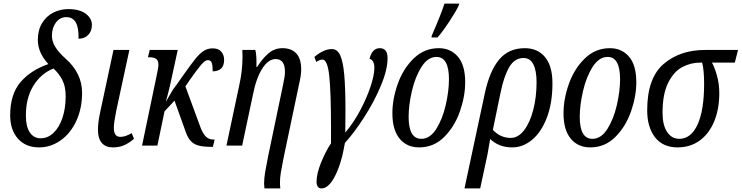

<svg xmlns="http://www.w3.org/2000/svg" viewBox="-20 -816 4156 1076"><path d="M37 -170Q37 -287 94 -354.5Q151 -422 251 -457Q192 -521 192 -592Q192 -647 215.5 -686Q239 -725 278 -745Q317 -765 363 -765Q426 -765 460.5 -739Q495 -713 495 -677Q495 -641 474 -620Q453 -599 420 -599Q424 -720 352 -720Q316 -720 293.5 -690Q271 -660 271 -616Q271 -584 289.5 -553.5Q308 -523 347 -488Q440 -406 440 -296Q440 -208 407.5 -138Q375 -68 319.5 -29Q264 10 199 10Q124 10 80.5 -39Q37 -88 37 -170ZM348 -276Q348 -331 330 -366.5Q312 -402 280 -432Q212 -406 168.5 -337.5Q125 -269 125 -168Q125 -107 147 -74Q169 -41 208 -41Q248 -41 280 -71.5Q312 -102 330 -155.5Q348 -209 348 -276Z M529 -88Q529 -132 542 -190L616 -536H705L631 -193Q618 -128 618 -101Q618 -74 627 -61.5Q636 -49 655 -49Q683 -49 718 -70L731 -38Q703 -14 675.5 -2Q648 10 613 10Q572 10 550.5 -15Q529 -40 529 -88Z M1041 -364 1019 -332 1100 -112Q1113 -74 1130.5 -54Q1148 -34 1175 -34H1183L1173 7H1165Q1116 7 1088.5 -1.5Q1061 -10 1044.5 -31Q1028 -52 1015 -93L958 -252L902 -192L862 0H776L857 -388Q868 -439 868 -451Q868 -477 855 -486Q842 -495 818 -495H809L819 -536H976L935 -347Q922 -290 909 -245L950 -315L971 -343L1006 -393Q1053 -459 1075.5 -487Q1098 -515 1120.5 -530Q1143 -545 1172 -545Q1204 -545 1220 -526.5Q1236 -508 1236 -481Q1236 -449 1220.5 -433Q1205 -417 1172 -416Q1172 -449 1166.5 -464Q1161 -479 1144 -479Q1129 -479 1105.5 -451Q1082 -423 1041 -364Z M1460 213Q1460 184 1466 148Q1472 112 1483 58L1567 -344Q1577 -390 1577 -413Q1577 -485 1525 -485Q1483 -485 1449 -430.5Q1415 -376 1397 -283L1337 0H1249L1321 -339Q1339 -418 1339 -498Q1339 -524 1338 -536H1411Q1419 -506 1417 -441H1421Q1451 -488 1484.5 -517Q1518 -546 1563 -546Q1614 -546 1641 -516Q1668 -486 1668 -427Q1668 -395 1656 -344L1569 70Q1559 120 1554 150Q1549 180 1549 207Q1549 222 1551 240H1462Q1460 224 1460 213Z M1754 204Q1754 157 1779.5 94.5Q1805 32 1835 -13V-106Q1835 -293 1825.5 -387.5Q1816 -482 1787 -482Q1772 -482 1752 -469L1742 -497Q1794 -541 1840 -541Q1870 -541 1886 -507.5Q1902 -474 1909 -400Q1916 -326 1916 -196Q1916 -117 1915 -73Q1961 -127 1998 -196.5Q2035 -266 2056.5 -330.5Q2078 -395 2078 -436Q2078 -478 2051 -487Q2058 -516 2072.5 -531Q2087 -546 2108 -546Q2152 -546 2152 -490Q2152 -425 2114 -334.5Q2076 -244 2020 -157.5Q1964 -71 1913 -15Q1894 99 1858 169.5Q1822 240 1782 240Q1768 240 1761 230Q1754 220 1754 204Z M2179 -181Q2179 -262 2209.5 -347Q2240 -432 2299 -489Q2358 -546 2439 -546Q2505 -546 2546 -498.5Q2587 -451 2587 -355Q2587 -277 2557.5 -192Q2528 -107 2469.5 -48.5Q2411 10 2329 10Q2260 10 2219.5 -39Q2179 -88 2179 -181ZM2496 -372Q2496 -497 2426 -497Q2378 -497 2342.5 -441.5Q2307 -386 2288.5 -306.5Q2270 -227 2270 -161Q2270 -38 2341 -38Q2390 -38 2425 -93.5Q2460 -149 2478 -227.5Q2496 -306 2496 -372ZM2400 -617Q2453 -739 2471 -796H2554L2550 -784Q2537 -755 2499 -697Q2461 -639 2432 -606H2398Z M2697 -293Q2724 -419 2777.5 -482.5Q2831 -546 2921 -546Q2993 -546 3034.5 -496Q3076 -446 3076 -349Q3076 -239 3045 -157.5Q3014 -76 2962.5 -33Q2911 10 2850 10Q2776 10 2727 -37Q2717 25 2712 49L2671 240H2583ZM2987 -355Q2987 -420 2969 -455.5Q2951 -491 2914 -491Q2864 -491 2834 -440Q2804 -389 2785 -296L2742 -88Q2785 -43 2842 -43Q2884 -43 2917 -86Q2950 -129 2968.5 -200.5Q2987 -272 2987 -355Z M3138 -181Q3138 -262 3168.5 -347Q3199 -432 3258 -489Q3317 -546 3398 -546Q3464 -546 3505 -498.5Q3546 -451 3546 -355Q3546 -277 3516.5 -192Q3487 -107 3428.5 -48.5Q3370 10 3288 10Q3219 10 3178.5 -39Q3138 -88 3138 -181ZM3455 -372Q3455 -497 3385 -497Q3337 -497 3301.5 -441.5Q3266 -386 3247.5 -306.5Q3229 -227 3229 -161Q3229 -38 3300 -38Q3349 -38 3384 -93.5Q3419 -149 3437 -227.5Q3455 -306 3455 -372Z M3607 -198Q3607 -378 3698.5 -457Q3790 -536 3931 -536H4116L4098 -465H3970Q3986 -436 3998.5 -390.5Q4011 -345 4011 -293Q4011 -206 3983 -137Q3955 -68 3902 -29Q3849 10 3777 10Q3695 10 3651 -46.5Q3607 -103 3607 -198ZM3926 -347Q3926 -423 3915 -465H3902Q3851 -465 3803.5 -440Q3756 -415 3724.5 -352Q3693 -289 3693 -184Q3693 -115 3718.5 -76.5Q3744 -38 3787 -38Q3852 -38 3889 -117.5Q3926 -197 3926 -347Z"/></svg>

Font: Noto Serif Cond
Style: Italic
Weight: 400
Width: 3
Italic angle: -12°
Designer: Monotype Design Team
Foundry: Monotype Imaging Inc.
Version: Version 1.001